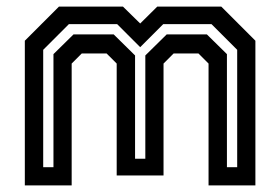

<svg xmlns="http://www.w3.org/2000/svg" viewBox="-20 -560 846 580"><path d="M55 0V-437L158 -540H351.5L403.5 -489L455 -540H648.5L751.5 -437V0H610V-368L579.5 -398.5H504.5L474 -368V-30H332.5V-368L302 -398.5H227L196.5 -368V0ZM110.5 -55H141.5V-396.5L202 -456H323.5L388 -392.5V-80.5H419V-392.5L483.5 -456H605L665.5 -396.5V-55H696.5V-409.5L619 -487H473L403.5 -417.5L334 -487H188L110.5 -409.5Z"/></svg>

Font: Tourney SemiBold
Style: Regular
Weight: 600
Version: Version 1.015